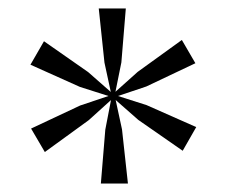

<svg xmlns="http://www.w3.org/2000/svg" viewBox="-20 -833 536 454"><path d="M218.5 -399 229 -526.5 242.5 -596.5 190 -549 86 -473.5 53.5 -529 169.5 -583.5 236.5 -606 169 -627.5 52 -680 84 -735.5 188.5 -662.5 242 -615.5 227 -685 213.5 -813H277.5L267 -685.5L253 -616L305.5 -663L410 -738.5L442 -683.5L326 -628.5L259 -606L326.5 -584.5L444 -532.5L412 -476.5L307 -549.5L253.5 -596.5L268.5 -527L282.5 -399Z"/></svg>

Font: Merriweather 120pt Light
Style: Regular
Weight: 300
Version: Version 2.100